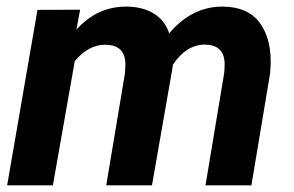

<svg xmlns="http://www.w3.org/2000/svg" viewBox="-20 -558 885 578"><path d="M92.8 -528.3 1.5 0H139.2L205.1 -374C232.4 -406.7 262.7 -423.3 296.4 -423.3C297.4 -423.3 298.3 -423.3 299.3 -423.3C335.9 -422.4 355 -404.8 357.4 -370.1C357.4 -368.2 357.4 -365.7 357.4 -363.8C357.4 -355 356.9 -346.2 356 -336.4L299.8 0H437.5L499 -352.1L500.5 -363.3C527.3 -403.8 560.1 -423.8 597.7 -423.8C634.3 -422.9 653.8 -405.3 656.2 -371.1C656.2 -369.1 656.2 -366.7 656.2 -364.7C656.2 -356 655.8 -347.2 654.8 -337.4L598.6 0H736.8L793 -336.4L793.9 -348.6C794.4 -356.9 794.9 -365.2 794.9 -373C794.9 -421.9 783.2 -461.4 760.3 -491.7C737.3 -521.5 701.7 -537.1 653.3 -538.1C651.9 -538.1 650.4 -538.1 648.9 -538.1C587.9 -538.1 534.7 -511.2 489.3 -457.5C474.1 -506.3 429.7 -536.6 364.7 -538.1C363.3 -538.1 361.3 -538.1 359.9 -538.1C301.3 -538.1 251.5 -515.1 210 -468.8L221.2 -528.8Z"/></svg>

Font: Roboto
Style: Bold Italic
Weight: 700
Italic angle: -12°
Designer: Google
Version: Version 2.137; 2017